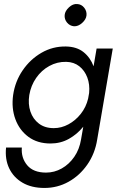

<svg xmlns="http://www.w3.org/2000/svg" viewBox="-20 -700 593 950"><path d="M45 -230Q36 -165 56 -110.5Q76 -56 120.5 -23Q165 10 230 10Q280 10 321 -13Q362 -36 392 -73L381 -10Q373 39 347.5 76Q322 113 285.5 133.5Q249 154 208 154Q145 154 114.5 117.5Q84 81 88 30H10Q4 88 25.5 133Q47 178 91.5 204Q136 230 200 230Q264 230 319 199.5Q374 169 412 114.5Q450 60 461 -10L538 -460H458L443 -372Q427 -415 393.5 -442Q360 -469 306 -470Q241 -471 185.5 -439Q130 -407 92.5 -352.5Q55 -298 45 -230ZM125 -230Q133 -277 159 -314.5Q185 -352 224 -373.5Q263 -395 308 -394Q346 -393 372.5 -372Q399 -351 412 -316.5Q425 -282 421 -240L416 -212Q406 -170 380 -137Q354 -104 319 -85Q284 -66 246 -66Q202 -66 172.5 -88.5Q143 -111 130.5 -148Q118 -185 125 -230ZM300 -626Q298 -605 311.5 -588.5Q325 -572 346 -570Q367 -569 386.5 -586.5Q406 -604 408 -624Q410 -645 396.5 -662Q383 -679 362 -680Q341 -682 321.5 -664Q302 -646 300 -626Z"/></svg>

Font: Jost* 400 Book Italic
Style: Italic
Weight: 400
Italic angle: -10°
Version: Version 3.200; ttfautohint (v0.97) -l 8 -r 50 -G 200 -x 14 -